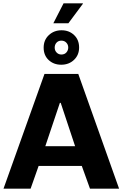

<svg xmlns="http://www.w3.org/2000/svg" viewBox="-20 -1128 733 1148"><path d="M1 0 246 -686H448L692 0H518L469 -136H211L163 0ZM251 -254H429L343 -513H338ZM299 -989 360 -1108H475L476 -1106L389 -989ZM346 -741Q301 -741 271 -769Q241 -797 241 -843Q241 -889 272 -918Q303 -947 348 -947Q393 -947 423 -918.5Q453 -890 453 -844Q453 -799 422.5 -770Q392 -741 346 -741ZM347 -802Q366 -802 377 -814.5Q388 -827 388 -844Q388 -861 376.5 -873Q365 -885 347 -885Q329 -885 318 -873Q307 -861 307 -843Q307 -826 318.5 -814Q330 -802 347 -802Z"/></svg>

Font: Chivo Medium
Style: Bold
Weight: 700
Version: Version 2.002